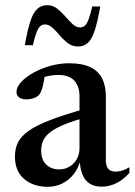

<svg xmlns="http://www.w3.org/2000/svg" viewBox="-20 -708 518 739"><path d="M314 -291 319.5 -258.5Q263 -243.5 227.5 -228.8Q192 -214 172.8 -198.8Q153.5 -183.5 146 -166.5Q138.5 -149.5 138.5 -128.5Q138.5 -92.5 158.2 -74.2Q178 -56 207 -56Q229.5 -56 247.2 -66.5Q265 -77 275.5 -95.5Q286 -114 286 -138V-337Q286 -375.5 266.2 -397.5Q246.5 -419.5 203 -419.5Q185.5 -419.5 165.5 -415.5Q145.5 -411.5 130 -404L153.5 -429.5Q151.5 -409.5 148.2 -392.2Q145 -375 140.8 -362.8Q136.5 -350.5 131 -343.5Q123 -335 109.8 -330.2Q96.5 -325.5 82.5 -325.5Q64 -325.5 53.8 -333Q43.5 -340.5 43.5 -354Q43.5 -372.5 61.2 -392Q79 -411.5 108.5 -428Q138 -444.5 174 -454.5Q210 -464.5 246 -464.5Q297.5 -464.5 328.8 -449Q360 -433.5 373.8 -404.8Q387.5 -376 387.5 -336V-90.5Q387.5 -76 391.8 -66.2Q396 -56.5 404.5 -52Q413 -47.5 425 -47.5Q437.5 -47.5 451 -51.8Q464.5 -56 478 -64.5V-42Q451 -13 424.2 -1.2Q397.5 10.5 372 10.5Q343 10.5 324.5 -1.8Q306 -14 297 -37Q288 -60 287 -91.5L290.5 -94Q282.5 -62 264.2 -38.5Q246 -15 220.2 -2Q194.5 11 164 11Q108.5 11 73 -19Q37.5 -49 37.5 -106Q37.5 -135.5 48.8 -159Q60 -182.5 89.5 -203.8Q119 -225 173.5 -246Q228 -267 314 -291ZM366 -683Q355.5 -624 344.5 -590.2Q333.5 -556.5 318 -542.8Q302.5 -529 280 -529Q258.5 -529 241.5 -541.8Q224.5 -554.5 210.2 -571.5Q196 -588.5 182 -601.2Q168 -614 153 -614Q143.5 -614 135.5 -607.5Q127.5 -601 120.8 -583.8Q114 -566.5 106.5 -534H75.5Q86 -593.5 97 -626.8Q108 -660 123.5 -674Q139 -688 162 -688Q183 -688 199.8 -675Q216.5 -662 231 -645.2Q245.5 -628.5 259.2 -615.5Q273 -602.5 288 -602.5Q298.5 -602.5 306.2 -609Q314 -615.5 320.8 -633Q327.5 -650.5 335 -683Z"/></svg>

Font: Newsreader 36pt Medium
Style: Regular
Weight: 500
Designer: Hugues Gentile
Foundry: Production Type
Version: Version 1.003